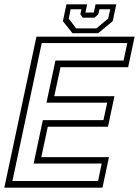

<svg xmlns="http://www.w3.org/2000/svg" viewBox="-37 -870 644 890"><path d="M-17 0 132 -700H587L557 -558.5H243.5L214.5 -424H493.5L463.5 -282.5H184.5L154.5 -141.5H468L438 0ZM20.5 -31H417.5L434.5 -112H119L161.5 -313H442.5L460 -394H178.5L220 -589.5H536L553 -670.5H156.5ZM299 -716 254.5 -772 271 -850H367L359 -812H398L406 -850H502L485.5 -772L418 -716ZM316 -738.5H410L464.5 -784L474 -827H424L418.5 -803.5L401 -788H346.5L335.5 -803.5L340.5 -827H290.5L281.5 -784Z"/></svg>

Font: Tourney Thin Light
Style: Italic
Weight: 300
Italic angle: -12°
Version: Version 1.015